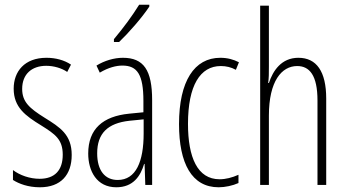

<svg xmlns="http://www.w3.org/2000/svg" viewBox="-20 -784 1471 814"><path d="M284 -127C284 -213 235 -244 169 -285C105 -325 74 -352 74 -407C74 -470 115 -505 176 -505C208 -505 242 -495 265 -479L281 -510C253 -529 216 -539 177 -539C84 -539 38 -481 38 -408C38 -329 88 -293 155 -252C214 -215 246 -193 246 -128C246 -63 213 -26 148 -26C106 -26 64 -41 35 -63V-21C60 -5 99 10 149 10C238 10 284 -43 284 -127Z M613 -756V-764H570C538 -713 507 -671 463 -618V-606H485C524 -643 582 -709 613 -756ZM501 -539C464 -539 423 -527 389 -506L403 -476C440 -498 473 -506 499 -506C562 -506 588 -468 588 -356V-308L527 -302C417 -291 354 -238 354 -133C354 -59 390 10 473 10C545 10 576 -38 591 -89H593L596 0H625V-359C625 -487 589 -539 501 -539ZM529 -272 589 -278V-218C589 -100 557 -21 479 -21C425 -21 392 -61 392 -134C392 -218 436 -262 529 -272Z M907 10C934 10 967 3 991 -8V-43C964 -31 937 -24 911 -24C817 -24 777 -117 777 -259C777 -422 829 -504 916 -504C939 -504 960 -499 980 -488L993 -520C970 -532 944 -539 914 -539C804 -539 739 -440 739 -258C739 -91 793 10 907 10Z M1120 -503V-760H1083V0H1120V-294C1120 -440 1174 -504 1240 -504C1292 -504 1326 -465 1326 -358V0H1363V-366C1363 -481 1322 -539 1245 -539C1173 -539 1137 -484 1120 -432H1117C1120 -455 1120 -472 1120 -503Z"/></svg>

Font: Noto Sans Myanmar ExtraCondensed ExtraLight
Style: Regular
Weight: 200
Width: 2
Designer: Monotype Design Team
Foundry: Monotype Imaging Inc.
Version: Version 2.107